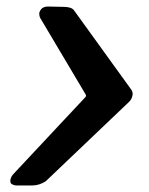

<svg xmlns="http://www.w3.org/2000/svg" viewBox="-20 -567 455 587"><path d="M375 -256 120 -13Q100 0 79 0H30Q24 0 17 -3.5Q10 -7 12 -18Q14 -28 22 -36L241 -270Q243 -272 243 -274V-275Q243 -276 242.5 -276.5Q242 -277 242 -278L103 -512Q101 -516 100.5 -519.5Q100 -523 100 -527Q105 -547 127 -547L176 -546Q185 -546 194 -543.5Q203 -541 208 -533L382 -292Q387 -284 385 -275Q383 -264 375 -256Z"/></svg>

Font: Jura
Style: Bold Italic
Weight: 700
Designer: Ed Merritt
Foundry: Ten by Twenty
Version: Version 1.007